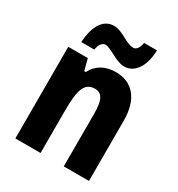

<svg xmlns="http://www.w3.org/2000/svg" viewBox="-180 -879 922 996"><g transform="rotate(30 280.5 -381.5)"><path d="M107 -604H185C190 -639 208 -655 222 -655C259 -655 312 -605 362 -605C419 -605 466 -658 469 -763H392C386 -731 373 -713 355 -713C310 -713 267 -762 213 -762C139 -762 111 -681 107 -604ZM341 -559C281 -559 232 -534 205 -481H196L178 -549H61V0H212V-256C212 -380 230 -430 291 -430C336 -430 351 -391 351 -315V0H502V-360C502 -492 440 -559 341 -559Z"/></g></svg>

Font: Noto Sans Gurmukhi UI Condensed ExtraBold
Style: Regular
Weight: 800
Width: 3
Designer: Jelle Bosma - Monotype Design Team
Foundry: Monotype Imaging Inc.
Version: Version 2.004